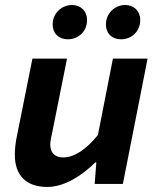

<svg xmlns="http://www.w3.org/2000/svg" viewBox="-20 -728 640 760"><path d="M167.3 12C237.4 12 308 -36.2 357.3 -85.3H361.3L354.8 0H466.4L564.2 -496.1H427L367.6 -193.6C321.1 -135.8 272.7 -104.8 230.8 -104.8C198.1 -104.8 179 -122.4 179 -156C179 -170.8 183 -186.4 187.3 -206.4L245.3 -496.1H108.4L47 -189.7C41.7 -164.9 38.7 -139.2 38.7 -115.5C38.7 -33.1 84.2 12 167.3 12ZM248.4 -572.4C291.9 -572.4 324.6 -605.6 324.6 -648C324.6 -685.4 298.7 -708.2 265 -708.2C221.5 -708.2 188.5 -672.5 188.5 -632.3C188.5 -593.5 214.7 -572.4 248.4 -572.4ZM458.9 -572.4C502.5 -572.4 535.1 -605.6 535.1 -648C535.1 -685.4 509.2 -708.2 475.5 -708.2C432 -708.2 399.3 -672.5 399.3 -632.3C399.3 -593.5 425.3 -572.4 458.9 -572.4Z"/></svg>

Font: Source Code Variable
Style: Italic
Weight: 400
Italic angle: -11°
Monospace: yes
Designer: Paul D. Hunt, Teo Tuominen
Foundry: Adobe Systems Incorporated
Version: Version 1.005;PS 1.0;hotconv 16.6.54;makeotf.lib2.5.65590